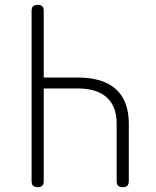

<svg xmlns="http://www.w3.org/2000/svg" viewBox="-20 -760 640 790"><path d="M135 -740Q148 -740 154 -734Q160 -728 160 -715V-441H300Q404 -441 457 -393Q510 -345 510 -251V-15Q510 -2 504 4Q498 10 485 10Q472 10 466 4Q460 -2 460 -15V-251Q460 -322 419.5 -359Q379 -396 300 -396H160V-15Q160 -2 154 4Q148 10 135 10Q122 10 116 4Q110 -2 110 -15V-715Q110 -728 116 -734Q122 -740 135 -740Z"/></svg>

Font: Maple Mono NL Thin
Style: Regular
Weight: 250
Monospace: yes
Designer: subframe7536
Version: Version 7.000